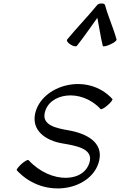

<svg xmlns="http://www.w3.org/2000/svg" viewBox="-20 -1042 680 1087"><path d="M415 -782C456 -834 493 -888 531 -941C542 -888 549 -834 562 -782C563 -777 582 -780 603 -790C625 -799 641 -812 640 -818C622 -884 593 -946 575 -1012C573 -1020 565 -1023 555 -1022C546 -1023 535 -1020 529 -1012C475 -946 414 -884 360 -818C355 -812 364 -799 379 -790C394 -780 410 -777 415 -782ZM75 -78C233 94 506 33 542 -135C564 -236 471 -286 369 -304C299 -316 219 -333 233 -401C255 -515 437 -545 549 -425C553 -420 571 -430 589 -446C608 -462 620 -478 616 -482C474 -636 215 -561 179 -399C158 -303 238 -246 334 -230C411 -217 501 -201 489 -132C464 -7 269 2 142 -135C138 -140 120 -130 102 -114C84 -98 72 -82 75 -78Z"/></svg>

Font: Nupuram Light Oblique
Style: Regular
Weight: 300
Designer: Santhosh Thottingal (santhosh.thottingal@gmail.com)
Foundry: SMC
Version: Version 1.000